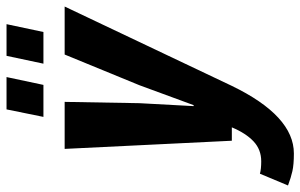

<svg xmlns="http://www.w3.org/2000/svg" viewBox="-241 -544 920 588"><g transform="rotate(-90 219.0 -250.0)"><path d="M493 -512 250 0Q158 190 43 190Q9 190 -11 185.5Q-31 181 -55 172L-19 86Q-5 90 19 90Q55 90 80 66.5Q105 43 123 0H82L57 -512H201L197 -283L188 -117H191L252 -283L346 -512ZM178 -690H277L253 -577H155ZM342 -690H439L415 -577H318Z"/></g></svg>

Font: Decalotype
Style: Bold Italic
Weight: 700
Italic angle: -12°
Designer: Alfredo Marco Pradil
Foundry: Alfredo Marco Pradil
Version: Version 1.0